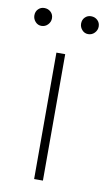

<svg xmlns="http://www.w3.org/2000/svg" viewBox="-95 -649 383 688"><g transform="rotate(10 96.0 -305.0)"><path d="M80 0V-460H112V0ZM10 -545Q-3 -545 -12 -555Q-21 -565 -21 -578Q-21 -592 -12 -601Q-3 -610 10 -610Q24 -610 33.5 -601Q43 -592 43 -578Q43 -565 33.5 -555Q24 -545 10 -545ZM180 -545Q167 -545 158 -555Q149 -565 149 -578Q149 -592 158 -601Q167 -610 180 -610Q194 -610 203.5 -601Q213 -592 213 -578Q213 -565 203.5 -555Q194 -545 180 -545Z"/></g></svg>

Font: Outfit Thin Thin
Style: Regular
Weight: 250
Version: Version 1.100;gftools[0.9.27]